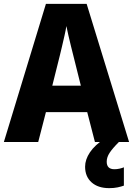

<svg xmlns="http://www.w3.org/2000/svg" viewBox="-20 -736 689 995"><path d="M472 0 432 -155H218L178 0H0L218 -716H429L649 0ZM360 -448Q355 -468 348 -496Q341 -524 334.5 -552.5Q328 -581 324 -601Q321 -581 314.5 -552.5Q308 -524 301.5 -496Q295 -468 290 -448L251 -292H399ZM533 102Q533 141 573 141Q586 141 599.5 138Q613 135 622 131V226Q608 231 589.5 235Q571 239 546 239Q488 239 454.5 209Q421 179 421 128Q421 91 446 53.5Q471 16 524 -19L596 0Q563 33 548 56Q533 79 533 102Z"/></svg>

Font: Noto Sans Armenian SemiCondensed ExtraBold
Style: Regular
Weight: 800
Width: 4
Designer: Monotype Design Team
Foundry: Monotype Imaging Inc.
Version: Version 2.008; ttfautohint (v1.8.4.7-5d5b)